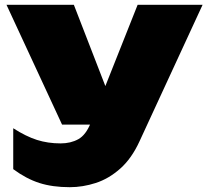

<svg xmlns="http://www.w3.org/2000/svg" viewBox="-20 -595 862 798"><path d="M270 183Q198 183 143.5 165.5Q89 148 35 108V-62Q88 -28 133.5 -13.5Q179 1 232 1Q274 1 305.5 -16.5Q337 -34 357 -84L552 -575H822L560 -8Q527 64 479.5 106Q432 148 378 165.5Q324 183 270 183ZM238 -77 7 -575H287L480 -77Z"/></svg>

Font: Unbounded Black
Style: Regular
Weight: 900
Designer: Luke Prowse, Jean-Baptiste Morizot, Fátima Lázaro, Florian Runge
Foundry: NaN
Version: Version 1.701;gftools[0.9.28.dev5+ged2979d]